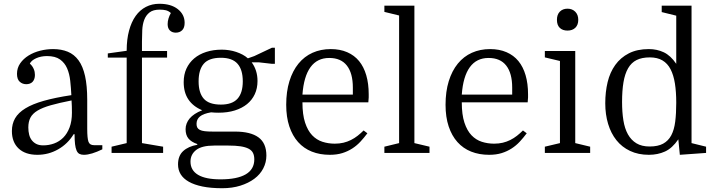

<svg xmlns="http://www.w3.org/2000/svg" viewBox="-20 -810 3789 1017"><path d="M43 -116Q43 -57 78.5 -23.5Q114 10 178 10Q237 10 288 -19Q339 -48 370 -99H375Q375 -67 377.5 -46.5Q380 -26 385.5 -13Q391 0 400.5 5Q410 10 424 10Q444 10 468.5 2.5Q493 -5 522 -19V-41H478Q455 -41 448.5 -59.5Q442 -78 442 -128V-281Q442 -356 430.5 -407.5Q419 -459 396 -490.5Q373 -522 339 -536Q305 -550 261 -550Q227 -550 193 -541.5Q159 -533 131.5 -516Q104 -499 87 -474.5Q70 -450 70 -419Q70 -390 84.5 -377Q99 -364 119 -364Q129 -364 137.5 -367Q146 -370 152 -376Q158 -382 161.5 -391.5Q165 -401 165 -413Q165 -421 163.5 -429Q162 -437 158.5 -445Q155 -453 150 -460Q145 -467 138 -473Q146 -490 171.5 -501.5Q197 -513 229 -513Q273 -513 298 -495Q323 -477 335.5 -448Q348 -419 352 -382Q356 -345 358 -306Q272 -293 212 -276Q152 -259 114.5 -236Q77 -213 60 -183.5Q43 -154 43 -116ZM209 -40Q188 -40 173.5 -47Q159 -54 149 -66.5Q139 -79 134.5 -96.5Q130 -114 130 -135Q130 -165 141 -186.5Q152 -208 178.5 -224Q205 -240 249 -252.5Q293 -265 359 -278Q360 -262 360.5 -247Q361 -232 361 -213Q361 -168 348.5 -135Q336 -102 315 -81Q294 -60 266.5 -50Q239 -40 209 -40Z M551 -527V-505H651V-52L571 -33V0H844V-33L732 -52V-505H865V-540H732V-590Q732 -620 733.5 -650.5Q735 -681 744 -705Q753 -729 772 -744Q791 -759 826 -759Q845 -759 859 -755.5Q873 -752 885 -741Q877 -727 872.5 -712Q868 -697 868 -682Q868 -660 880 -648.5Q892 -637 911 -637Q932 -637 945 -650Q958 -663 958 -689Q958 -733 922 -761.5Q886 -790 824 -790Q785 -790 753 -773.5Q721 -757 698.5 -725.5Q676 -694 663.5 -647.5Q651 -601 651 -542V-541Z M1391 14Q1391 -52 1349 -82.5Q1307 -113 1225 -113H1108Q1082 -113 1065 -115Q1048 -117 1038.5 -122Q1029 -127 1025 -134.5Q1021 -142 1021 -154Q1021 -178 1039 -193Q1057 -208 1098 -215Q1107 -214 1117.5 -213.5Q1128 -213 1138 -213Q1186 -213 1224 -225Q1262 -237 1288.5 -258.5Q1315 -280 1329.5 -311Q1344 -342 1344 -381Q1344 -410 1336 -435Q1328 -460 1313 -480H1350L1420 -472H1436V-557H1420L1327 -513L1293 -501Q1281 -512 1265 -520.5Q1249 -529 1231 -535Q1213 -541 1193.5 -544Q1174 -547 1155 -547Q1110 -547 1072.5 -535Q1035 -523 1008.5 -500.5Q982 -478 967.5 -446.5Q953 -415 953 -375Q953 -320 978 -283Q1003 -246 1051 -226Q1028 -217 1011.5 -206Q995 -195 984.5 -182.5Q974 -170 968.5 -155.5Q963 -141 963 -126Q963 -95 978 -76.5Q993 -58 1025 -47V-43Q978 -35 950.5 -10Q923 15 923 61Q923 90 937 113Q951 136 980 152.5Q1009 169 1053 178Q1097 187 1157 187Q1210 187 1253 173.5Q1296 160 1327 137Q1358 114 1374.5 82Q1391 50 1391 14ZM1115 -39H1189Q1228 -39 1254 -35Q1280 -31 1296.5 -22.5Q1313 -14 1320 0Q1327 14 1327 34Q1327 87 1281.5 113.5Q1236 140 1148 140Q1069 140 1029 116Q989 92 989 46Q989 8 1019 -15.5Q1049 -39 1115 -39ZM1032 -379Q1032 -441 1059.5 -472.5Q1087 -504 1150 -504Q1210 -504 1238 -472.5Q1266 -441 1266 -379Q1266 -318 1238 -287Q1210 -256 1150 -256Q1087 -256 1059.5 -287Q1032 -318 1032 -379Z M1582 -268H1931Q1933 -286 1933 -294Q1933 -302 1933 -311Q1933 -367 1920 -411.5Q1907 -456 1882 -486.5Q1857 -517 1819 -533.5Q1781 -550 1732 -550Q1679 -550 1635.5 -530.5Q1592 -511 1561 -473Q1530 -435 1513 -380Q1496 -325 1496 -255Q1496 -190 1512.5 -140.5Q1529 -91 1559 -57.5Q1589 -24 1631.5 -7Q1674 10 1727 10Q1764 10 1793 1Q1822 -8 1846 -23.5Q1870 -39 1889 -59.5Q1908 -80 1926 -104L1906 -119Q1891 -104 1874.5 -91Q1858 -78 1839 -68.5Q1820 -59 1799 -54Q1778 -49 1753 -49Q1719 -49 1688 -59Q1657 -69 1633.5 -93.5Q1610 -118 1596 -160.5Q1582 -203 1582 -268ZM1724 -503Q1786 -503 1817.5 -462.5Q1849 -422 1849 -346V-309H1582Q1589 -405 1624.5 -454Q1660 -503 1724 -503Z M2094 -728V-52L2016 -33V0H2255V-33L2175 -52V-780H2016V-747Z M2426 -268H2775Q2777 -286 2777 -294Q2777 -302 2777 -311Q2777 -367 2764 -411.5Q2751 -456 2726 -486.5Q2701 -517 2663 -533.5Q2625 -550 2576 -550Q2523 -550 2479.5 -530.5Q2436 -511 2405 -473Q2374 -435 2357 -380Q2340 -325 2340 -255Q2340 -190 2356.5 -140.5Q2373 -91 2403 -57.5Q2433 -24 2475.5 -7Q2518 10 2571 10Q2608 10 2637 1Q2666 -8 2690 -23.5Q2714 -39 2733 -59.5Q2752 -80 2770 -104L2750 -119Q2735 -104 2718.5 -91Q2702 -78 2683 -68.5Q2664 -59 2643 -54Q2622 -49 2597 -49Q2563 -49 2532 -59Q2501 -69 2477.5 -93.5Q2454 -118 2440 -160.5Q2426 -203 2426 -268ZM2568 -503Q2630 -503 2661.5 -462.5Q2693 -422 2693 -346V-309H2426Q2433 -405 2468.5 -454Q2504 -503 2568 -503Z M2866 -506 2946 -487V-52L2866 -33V0H3106V-33L3027 -52V-540H2866ZM2930 -705Q2930 -677 2945 -662.5Q2960 -648 2986 -648Q3012 -648 3027.5 -663Q3043 -678 3043 -705Q3043 -732 3027 -748Q3011 -764 2986 -764Q2961 -764 2945.5 -748.5Q2930 -733 2930 -705Z M3186 -263Q3186 -204 3201 -154Q3216 -104 3245 -67.5Q3274 -31 3317.5 -10.5Q3361 10 3417 10Q3464 10 3502.5 -7.5Q3541 -25 3573 -72L3581 10L3720 0V-33L3643 -52V-780H3485V-746L3562 -727V-472Q3532 -516 3496 -533Q3460 -550 3417 -550Q3355 -550 3311 -527.5Q3267 -505 3239 -466Q3211 -427 3198.5 -375Q3186 -323 3186 -263ZM3562 -266Q3562 -209 3556.5 -165.5Q3551 -122 3535.5 -93Q3520 -64 3492.5 -49Q3465 -34 3421 -34Q3379 -34 3351 -51Q3323 -68 3306 -98.5Q3289 -129 3282 -172.5Q3275 -216 3275 -270Q3275 -330 3282.5 -374.5Q3290 -419 3307 -448.5Q3324 -478 3352 -492Q3380 -506 3422 -506Q3462 -506 3489 -490Q3516 -474 3532 -443Q3548 -412 3555 -367.5Q3562 -323 3562 -266Z"/></svg>

Font: GradeGX
Style: Regular
Weight: 100
Width: 1
Designer: Adam Twardoch
Foundry: Adam Twardoch
Version: Version 2.002; DEVELOPMENT